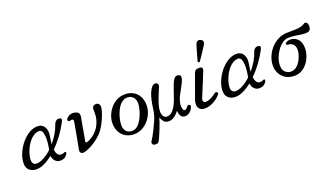

<svg xmlns="http://www.w3.org/2000/svg" viewBox="-81 -1446 4029 2318"><g transform="rotate(-20 1933.5 -286.5)"><path d="M153 7Q101 7 65.5 -23.5Q30 -54 30 -112Q30 -160 47 -211Q64 -262 94 -309.5Q124 -357 163.5 -395Q203 -433 248 -455.5Q293 -478 339 -478Q398 -478 426.5 -431Q455 -384 440 -306Q431 -260 428 -216Q467 -262 499 -314.5Q531 -367 549 -422Q559 -452 578 -466Q597 -480 619 -476Q642 -473 644.5 -459.5Q647 -446 633 -421Q593 -345 540.5 -274Q488 -203 429 -145Q434 -107 449.5 -83.5Q465 -60 494 -60Q510 -60 520.5 -63Q531 -66 538 -71Q544 -76 552.5 -72Q561 -68 557 -54Q552 -35 528 -14Q504 7 457 7Q423 7 397 -19Q371 -45 366 -88Q311 -45 257 -19Q203 7 153 7ZM179 -58Q221 -58 273 -86Q325 -114 375 -161Q383 -196 388 -239.5Q393 -283 391 -323.5Q389 -364 377 -390.5Q365 -417 338 -417Q303 -417 270.5 -397Q238 -377 211.5 -344.5Q185 -312 165.5 -272.5Q146 -233 135 -194Q124 -155 124 -123Q124 -90 139 -74Q154 -58 179 -58Z M772 9Q743 16 725.5 3.5Q708 -9 715 -46Q717 -57 723.5 -90Q730 -123 738 -166.5Q746 -210 754 -253.5Q762 -297 768 -330.5Q774 -364 776 -376Q780 -402 768 -408Q756 -414 739 -407Q720 -400 709.5 -413.5Q699 -427 711 -442Q725 -459 747 -470.5Q769 -482 788 -482Q832 -482 856.5 -464Q881 -446 873 -402Q871 -395 865.5 -364.5Q860 -334 853 -293.5Q846 -253 839 -212.5Q832 -172 826.5 -143Q821 -114 820 -108Q816 -87 840 -94Q867 -102 903.5 -124.5Q940 -147 974 -187Q1008 -227 1029 -287Q1050 -347 1045 -428Q1043 -459 1057 -474Q1071 -489 1095 -489Q1121 -489 1132 -473Q1143 -457 1143 -440Q1143 -416 1131.5 -377Q1120 -338 1100.5 -293.5Q1081 -249 1056.5 -207.5Q1032 -166 1005 -137Q975 -104 933 -73.5Q891 -43 848 -21Q805 1 772 9Z M1406 12Q1348 12 1302 -14Q1256 -40 1229.5 -88.5Q1203 -137 1203 -204Q1203 -246 1220.5 -294Q1238 -342 1271.5 -384.5Q1305 -427 1354.5 -453.5Q1404 -480 1468 -480Q1521 -480 1566 -456Q1611 -432 1638.5 -384Q1666 -336 1666 -263Q1666 -217 1647 -168.5Q1628 -120 1593.5 -79Q1559 -38 1511 -13Q1463 12 1406 12ZM1399 -34Q1432 -34 1460 -55Q1488 -76 1509.5 -110Q1531 -144 1546.5 -183.5Q1562 -223 1570 -260.5Q1578 -298 1578 -325Q1578 -375 1549 -404.5Q1520 -434 1479 -434Q1442 -434 1412 -413Q1382 -392 1360.5 -358Q1339 -324 1324.5 -284.5Q1310 -245 1303 -207Q1296 -169 1296 -141Q1296 -96 1321.5 -65Q1347 -34 1399 -34Z M1595 214Q1573 211 1568 193.5Q1563 176 1573 162Q1586 144 1606 108Q1626 72 1647 29Q1668 -14 1685 -53Q1702 -92 1708 -116Q1713 -133 1718.5 -157.5Q1724 -182 1726 -203Q1732 -254 1743 -303Q1754 -352 1770 -391Q1786 -430 1806 -453.5Q1826 -477 1850 -477Q1873 -477 1882.5 -462Q1892 -447 1884 -427Q1878 -411 1863 -377Q1848 -343 1832 -300.5Q1816 -258 1804 -215.5Q1792 -173 1792 -139Q1792 -99 1808.5 -76Q1825 -53 1849 -53Q1886 -53 1913.5 -76Q1941 -99 1962 -137Q1983 -175 1999.5 -220Q2016 -265 2030.5 -310Q2045 -355 2060 -393Q2075 -431 2092.5 -454Q2110 -477 2133 -477Q2166 -477 2173.5 -459.5Q2181 -442 2175 -421Q2169 -399 2155 -370.5Q2141 -342 2125 -312.5Q2109 -283 2095 -257.5Q2081 -232 2074 -216Q2067 -199 2059.5 -171.5Q2052 -144 2052 -122Q2052 -53 2079 -53Q2095 -53 2106.5 -66Q2118 -79 2126 -89Q2132 -97 2142 -96.5Q2152 -96 2159 -89Q2166 -82 2163 -69Q2160 -52 2145.5 -31.5Q2131 -11 2109.5 3.5Q2088 18 2061 18Q2021 18 2005.5 -10.5Q1990 -39 1986 -78Q1975 -60 1955 -40Q1935 -20 1909.5 -6Q1884 8 1854 8Q1811 8 1790.5 -18Q1770 -44 1759 -73Q1754 -52 1740.5 -14.5Q1727 23 1710.5 64.5Q1694 106 1678.5 141.5Q1663 177 1652 195Q1645 208 1632 213Q1619 218 1595 214Z M2318 12Q2282 12 2262 -1.5Q2242 -15 2234 -36.5Q2226 -58 2228 -81.5Q2230 -105 2237 -126Q2241 -137 2252 -167.5Q2263 -198 2277.5 -238Q2292 -278 2306.5 -318.5Q2321 -359 2332.5 -390.5Q2344 -422 2349 -435Q2356 -454 2370 -463.5Q2384 -473 2416 -473Q2446 -473 2452.5 -458Q2459 -443 2451 -423Q2447 -414 2435 -384.5Q2423 -355 2407 -315.5Q2391 -276 2374.5 -236Q2358 -196 2345 -165Q2332 -134 2327 -122Q2315 -94 2323 -77Q2331 -60 2352 -60Q2377 -60 2402.5 -70.5Q2428 -81 2451 -95.5Q2474 -110 2489 -122Q2499 -130 2509.5 -127Q2520 -124 2525 -115Q2530 -106 2523 -96Q2514 -84 2494.5 -65.5Q2475 -47 2447 -29.5Q2419 -12 2386 0Q2353 12 2318 12ZM2448.2 -538Q2441.6 -535.4 2434.2 -539.2Q2426.8 -543 2424.7 -548.7Q2425.8 -552.8 2431.3 -573.3Q2436.8 -593.8 2444.9 -622.7Q2453 -651.6 2461.6 -680.8Q2470.1 -710 2477 -733.1Q2483.9 -756.1 2488 -763.1Q2495.1 -778.7 2511 -786.2Q2526.9 -793.6 2548.2 -782.8Q2572.6 -772.6 2574.9 -756.6Q2577.2 -740.6 2570 -725Q2566.5 -717.1 2553.8 -697.1Q2541.1 -677.1 2524.3 -651.2Q2507.5 -625.3 2490.6 -600.6Q2473.7 -575.8 2461.7 -558.5Q2449.8 -541.2 2448.2 -538Z M2709 7Q2657 7 2621.5 -23.5Q2586 -54 2586 -112Q2586 -160 2603 -211Q2620 -262 2650 -309.5Q2680 -357 2719.5 -395Q2759 -433 2804 -455.5Q2849 -478 2895 -478Q2954 -478 2982.5 -431Q3011 -384 2996 -306Q2987 -260 2984 -216Q3023 -262 3055 -314.5Q3087 -367 3105 -422Q3115 -452 3134 -466Q3153 -480 3175 -476Q3198 -473 3200.5 -459.5Q3203 -446 3189 -421Q3149 -345 3096.5 -274Q3044 -203 2985 -145Q2990 -107 3005.5 -83.5Q3021 -60 3050 -60Q3066 -60 3076.5 -63Q3087 -66 3094 -71Q3100 -76 3108.5 -72Q3117 -68 3113 -54Q3108 -35 3084 -14Q3060 7 3013 7Q2979 7 2953 -19Q2927 -45 2922 -88Q2867 -45 2813 -19Q2759 7 2709 7ZM2735 -58Q2777 -58 2829 -86Q2881 -114 2931 -161Q2939 -196 2944 -239.5Q2949 -283 2947 -323.5Q2945 -364 2933 -390.5Q2921 -417 2894 -417Q2859 -417 2826.5 -397Q2794 -377 2767.5 -344.5Q2741 -312 2721.5 -272.5Q2702 -233 2691 -194Q2680 -155 2680 -123Q2680 -90 2695 -74Q2710 -58 2735 -58Z M3470 12Q3404 12 3357 -16Q3310 -44 3285.5 -90.5Q3261 -137 3261 -190Q3261 -246 3283 -302.5Q3305 -359 3346 -405.5Q3387 -452 3443 -480.5Q3499 -509 3568 -509Q3574 -509 3579.5 -509Q3585 -509 3592 -509Q3624 -509 3660.5 -510Q3697 -511 3730 -517.5Q3763 -524 3785 -541Q3802 -554 3819.5 -542Q3837 -530 3837 -494Q3837 -457 3821.5 -441.5Q3806 -426 3767 -426Q3733 -426 3704 -431Q3675 -436 3639.5 -441Q3604 -446 3553 -446Q3514 -446 3476 -420Q3438 -394 3408 -352Q3378 -310 3360 -261Q3342 -212 3342 -165Q3342 -106 3373.5 -78.5Q3405 -51 3444 -51Q3485 -51 3515.5 -75.5Q3546 -100 3567 -136.5Q3588 -173 3598.5 -209.5Q3609 -246 3609 -271Q3609 -319 3582.5 -345Q3556 -371 3514 -369Q3504 -369 3500 -382Q3496 -395 3512 -404Q3536 -418 3568 -417.5Q3600 -417 3630 -401Q3660 -385 3679.5 -350Q3699 -315 3699 -260Q3699 -212 3682 -163.5Q3665 -115 3634.5 -75.5Q3604 -36 3562 -12Q3520 12 3470 12Z"/></g></svg>

Font: Zen Old Mincho
Style: Regular
Weight: 400
Designer: Yoshimichi Ohira
Foundry: Positype
Version: Version 1.001